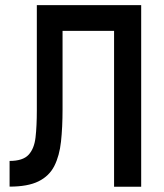

<svg xmlns="http://www.w3.org/2000/svg" viewBox="-20 -713 626 733"><path d="M16.6 -0.5V-98.6Q67.4 -98.6 89.1 -122.1Q110.8 -145.5 115.7 -188.7Q120.6 -231.9 120.6 -291.5V-693.4H519V0H415.5V-595.2H218.8V-294.9Q218.8 -227.1 212.9 -172.6Q207 -118.2 187.5 -79.6Q168 -41 127.2 -20.8Q86.4 -0.5 16.6 -0.5Z"/></svg>

Font: Caskaydia Cove Medium
Style: Regular
Weight: 500
Monospace: yes
Designer: Aaron Bell
Foundry: Saja Typeworks
Version: Version 4.300; ttfautohint (v1.8.3)